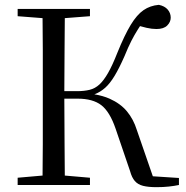

<svg xmlns="http://www.w3.org/2000/svg" viewBox="-20 -765 769 794"><path d="M53 0V-30L156 -39Q157 -103 157 -168Q157 -252 157 -337V-391Q157 -476 157 -560Q157 -625 156 -690L53 -698V-728H352V-698L248 -690Q247 -625 247 -559Q246 -476 246 -388H299Q328 -388 350.5 -393.5Q373 -399 391 -415.5Q409 -432 427 -463.5Q445 -495 465 -546Q495 -620 520.5 -662Q546 -704 573.5 -723Q601 -742 637 -745Q661 -740 673.5 -725.5Q686 -711 686 -692Q686 -674 671.5 -659.5Q657 -645 627 -645Q608 -645 586 -650Q573 -653 559 -657Q555 -650 550 -643Q536 -621 523 -595.5Q510 -570 495 -533Q473 -483 454 -451.5Q435 -420 415.5 -402.5Q396 -385 373 -376Q371 -375 370 -375Q406 -369 433 -357Q478 -337 505 -304.5Q532 -272 546 -227L612 -36L720 -29V0Q701 4 678 6.5Q655 9 627 9Q593 9 571.5 3.5Q550 -2 537.5 -16.5Q525 -31 518 -57L458 -233Q434 -303 399 -330Q364 -357 301 -357H246Q246 -256 247 -171Q247 -104 248 -39L352 -30V0Z"/></svg>

Font: Early Summer Mincho
Style: Regular
Weight: 400
Designer: GuiWonder
Version: Version 1.002